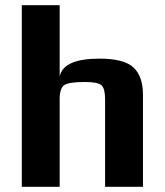

<svg xmlns="http://www.w3.org/2000/svg" viewBox="-20 -720 635 740"><path d="M531 0V-355C531 -401.7 519 -436.5 495 -459.5C471 -482.5 427 -494 363 -494C270.3 -494 219.3 -471 210 -425V-700H64V0H210V-338C210 -365.3 215.7 -383.2 227 -391.5C238.3 -399.8 265 -404 307 -404C341 -404 362.5 -399.7 371.5 -391C380.5 -382.3 385 -364.7 385 -338V0Z"/></svg>

Font: Play
Style: Bold
Weight: 700
Designer: Jonas Hecksher
Foundry: Jonas Hecksher, Playtypeª, e-types AS
Version: Version 1.002